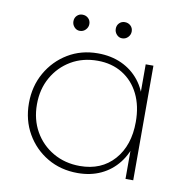

<svg xmlns="http://www.w3.org/2000/svg" viewBox="-73 -680 734 759"><g transform="rotate(10 294.5 -300.0)"><path d="M287 10Q219 10 165.5 -21.5Q112 -53 81 -107Q50 -161 50 -229Q50 -297 81 -351.5Q112 -406 165 -438Q218 -470 285 -470Q338 -470 380.5 -450.5Q423 -431 451.5 -395Q480 -359 491 -309V-152Q479 -102 450.5 -65.5Q422 -29 380.5 -9.5Q339 10 287 10ZM291 -19Q377 -19 428 -76.5Q479 -134 479 -229Q479 -293 455.5 -340.5Q432 -388 389 -414.5Q346 -441 289 -441Q229 -441 182.5 -413.5Q136 -386 109 -338.5Q82 -291 82 -230Q82 -169 109 -121.5Q136 -74 183.5 -46.5Q231 -19 291 -19ZM478 0V-123L487 -237L478 -348V-460H509V0ZM198 -545Q185 -545 176 -555Q167 -565 167 -578Q167 -592 176 -601Q185 -610 198 -610Q212 -610 221.5 -601Q231 -592 231 -578Q231 -565 221.5 -555Q212 -545 198 -545ZM368 -545Q355 -545 346 -555Q337 -565 337 -578Q337 -592 346 -601Q355 -610 368 -610Q382 -610 391.5 -601Q401 -592 401 -578Q401 -565 391.5 -555Q382 -545 368 -545Z"/></g></svg>

Font: Outfit Thin
Style: Regular
Weight: 100
Designer: Rodrigo Fuenzalida
Foundry: fragTYPE
Version: Version 1.000